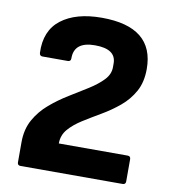

<svg xmlns="http://www.w3.org/2000/svg" viewBox="-77 -734 712 800"><g transform="rotate(10 279.0 -333.5)"><path d="M63 0Q50 0 50 -13V-98Q50 -153 73 -194Q96 -235 132.5 -266Q169 -297 210 -322Q251 -347 287.5 -370Q324 -393 347.5 -417.5Q371 -442 371 -472V-488Q371 -549 282 -549Q193 -549 194 -478Q194 -465 181 -465H74Q62 -465 61 -478Q57 -572 119 -619.5Q181 -667 290 -667Q511 -667 511 -489Q511 -433 489 -393.5Q467 -354 432 -325Q397 -296 357.5 -273Q318 -250 283 -228Q248 -206 226 -180.5Q204 -155 204 -120H495Q508 -120 508 -107V-13Q508 0 495 0Z"/></g></svg>

Font: Sofia Sans ExtraBold
Style: Regular
Weight: 800
Designer: Botio Nikoltchev, Ani Petrova
Foundry: lettersoup
Version: Version 4.101; ttfautohint (v1.8.4.7-5d5b)